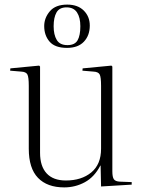

<svg xmlns="http://www.w3.org/2000/svg" viewBox="-20 -800 619 834"><path d="M259 14Q185 14 145 -27.5Q105 -69 105 -154V-427Q105 -465 99 -476.5Q93 -488 72 -489L24 -493L25 -503L150 -515L154 -511V-136Q154 -78 182.5 -47Q211 -16 266 -16Q334 -16 376.5 -51Q419 -86 419 -154V-427Q419 -465 413 -476.5Q407 -488 386 -489L338 -493L339 -503L464 -515L468 -511V-56Q468 -31 474.5 -21.5Q481 -12 500 -11L552 -9V2L419 10L417 -81H416Q390 -31 348.5 -8.5Q307 14 259 14ZM271 -592Q219 -592 195.5 -619Q172 -646 172 -687Q172 -722 196.5 -751Q221 -780 272 -780Q318 -780 344 -754Q370 -728 370 -689Q370 -646 344.5 -619Q319 -592 271 -592ZM273 -604Q305 -604 317 -625Q329 -646 329 -686Q329 -724 314.5 -746Q300 -768 269 -768Q238 -768 225.5 -746Q213 -724 213 -686Q213 -649 226.5 -626.5Q240 -604 273 -604Z"/></svg>

Font: Display Extralight
Style: Regular
Weight: 200
Designer: Latin by Veronika Burian and Jose Scaglione. Greek by Irene Vlachou. Cyrillic by Vera Evstafieva.
Foundry: TypeTogether
Version: Version 3.002